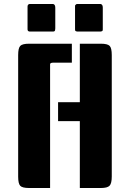

<svg xmlns="http://www.w3.org/2000/svg" viewBox="-20 -942 651 962"><path d="M340 -628H247Q231 -628 231 -620V0H126Q92 0 81.5 -11Q71 -22 71 -57V-666Q71 -701 81.5 -712Q92 -723 126 -723H340ZM380 -723H485Q519 -723 529.5 -712Q540 -701 540 -666V-58Q540 -23 529 -11.5Q518 0 485 0H380V-335H271V-430H380ZM367 -922H484Q495 -920 495 -904Q495 -901 495 -900V-795Q495 -789 493 -787Q491 -785 484 -784H367Q360 -785 358 -787Q356 -789 356 -795V-913Q356 -915 357 -916Q358 -917 359 -918Q361 -922 367 -922ZM257 -900V-809Q257 -806 257 -800Q257 -794 256 -791Q255 -784 246 -784H128Q118 -785 118 -795V-909Q118 -920 128 -922H246Q257 -920 257 -903Q257 -901 257 -900Z"/></svg>

Font: Keania One
Style: Regular
Weight: 400
Designer: Julia Petretta
Foundry: Julia Petretta
Version: Version 1.003